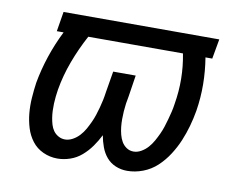

<svg xmlns="http://www.w3.org/2000/svg" viewBox="-63 -604 877 697"><g transform="rotate(10 375.0 -256.0)"><path d="M188 8Q160 8 135 -3.5Q110 -15 94 -36Q78 -57 70 -83Q62 -109 59.5 -136.5Q57 -164 59 -193Q61 -222 65 -250Q74 -300 90.5 -349.5Q107 -399 131 -447H106L118 -520H692L679 -447H654Q662 -398 662.5 -349Q663 -300 655 -250Q650 -221 642 -192.5Q634 -164 622.5 -136.5Q611 -109 594 -82.5Q577 -56 554.5 -35Q532 -14 503 -3Q474 8 445 8Q422 8 402 -0.5Q382 -9 368.5 -25Q355 -41 347.5 -61.5Q340 -82 336 -104Q325 -82 310.5 -61.5Q296 -41 277 -24.5Q258 -8 234.5 0Q211 8 188 8ZM203 -65Q217 -65 231 -72.5Q245 -80 256 -92Q267 -104 274.5 -117.5Q282 -131 288.5 -145Q295 -159 299.5 -173Q304 -187 308 -201.5Q312 -216 315 -230.5Q318 -245 320 -260L333 -338H416L404 -260Q401 -246 399 -231.5Q397 -217 396 -202.5Q395 -188 395 -173.5Q395 -159 396.5 -145Q398 -131 401.5 -117.5Q405 -104 411.5 -92.5Q418 -81 429.5 -73Q441 -65 456 -65Q470 -65 484 -73Q498 -81 508.5 -93Q519 -105 526.5 -118.5Q534 -132 540.5 -146Q547 -160 551.5 -174Q556 -188 560 -202.5Q564 -217 567.5 -231.5Q571 -246 573 -261Q581 -308 580.5 -354.5Q580 -401 571 -447H222Q195 -397 175.5 -344.5Q156 -292 147 -239Q145 -226 143.5 -213Q142 -200 141.5 -186.5Q141 -173 141.5 -160Q142 -147 144 -134.5Q146 -122 149.5 -110Q153 -98 160 -88Q167 -78 178.5 -71.5Q190 -65 203 -65Z"/></g></svg>

Font: Iosevka Etoile Oblique
Style: Regular
Weight: 400
Italic angle: -9°
Designer: Belleve Invis
Foundry: Belleve Invis
Version: Version 15.5.2; ttfautohint (v1.8.4)